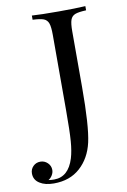

<svg xmlns="http://www.w3.org/2000/svg" viewBox="-183 -661 594 901"><g transform="rotate(-10 114.0 -211.0)"><path d="M208 -502V-235.8Q208 -50.8 190.9 24.9Q174.3 97.7 125.2 141.8Q76.2 186 0 186Q-42 186 -66.9 169.9Q-94.2 153.3 -94.2 122.1Q-94.2 102.1 -80.3 88.1Q-66.4 74.2 -45.9 74.2Q-26.4 74.2 -11.7 88.1Q2.9 102.1 2.9 122.1Q2.9 134.8 -4.4 147Q-11.7 159.2 -22.9 166Q-11.2 168 3.9 168Q72.3 168 98.1 84Q107.9 51.8 111.6 4.2Q115.2 -43.5 115.2 -145V-502Q115.2 -539.6 109.1 -556.6Q103 -573.7 86.7 -580.1Q70.3 -586.4 34.2 -587.9V-607.9Q75.7 -605 162.1 -605Q242.2 -605 289.1 -607.9V-587.9Q252.9 -586.4 236.6 -580.1Q220.2 -573.7 214.1 -556.6Q208 -539.6 208 -502Z"/></g></svg>

Font: Playfair Display SC
Style: Regular
Weight: 400
Designer: Claus Eggers Sørensen
Foundry: Claus Eggers Sørensen
Version: Version 1.004;PS 001.004;hotconv 1.0.70;makeotf.lib2.5.58329